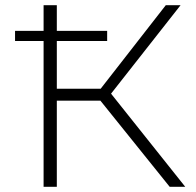

<svg xmlns="http://www.w3.org/2000/svg" viewBox="-20 -720 757 740"><path d="M367 -332 634 0H694L408 -359L676 -700H619L368 -378H199V-562H393V-601H199V-700H148V-601H38V-562H148V0H199V-332Z"/></svg>

Font: Montserrat Custom ExtraLight
Style: Regular
Weight: 300
Designer: Julieta Ulanovsky
Foundry: Julieta Ulanovsky
Version: Version 7.200